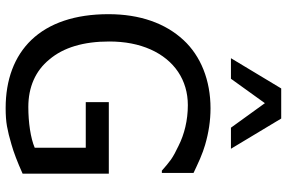

<svg xmlns="http://www.w3.org/2000/svg" viewBox="-194 -846 1055 707"><g transform="rotate(90 333.5 -492.5)"><path d="M416.5 -1000.5H305.7L194.3 -815.4H270L359.9 -940.4L450.2 -815.4H527.8ZM377.9 14.2C403.8 14.2 425.8 12.7 444.8 9.3C463.9 5.9 486.3 0.5 512.2 -7.3C540 -15.1 576.2 -28.8 619.6 -48.3V-365.7H356V-280.8H523.9V-92.8C488.3 -77.6 430.7 -69.3 374 -69.3C300.3 -69.3 240.7 -95.7 199.2 -146.5C154.8 -198.7 132.8 -272.5 132.8 -367.2C132.8 -424.8 142.6 -475.6 162.1 -519.5C201.2 -606.9 274.9 -656.7 367.2 -656.7C423.3 -656.7 475.1 -643.6 516.6 -622.6C537.6 -612.8 554.7 -603.5 567.4 -594.7C580.1 -585.4 593.8 -574.2 608.4 -561H616.7V-677.7C601.1 -685.1 583.5 -693.4 564.5 -701.7C545.4 -710 528.3 -715.8 513.7 -720.2C468.8 -733.4 423.8 -740.2 378.9 -740.2C275.9 -740.2 186.5 -704.6 127.4 -640.6C65.4 -573.7 32.2 -480 32.2 -364.3C32.2 -241.7 64.9 -145.5 127 -80.6C187.5 -17.6 273.9 14.2 377.9 14.2Z"/></g></svg>

Font: SG Kara SemiBold
Style: Regular
Weight: 400
Designer: Damoon Khanjanzadeh
Version: Version 1.000